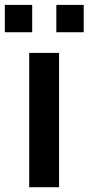

<svg xmlns="http://www.w3.org/2000/svg" viewBox="-39 -784 370 804"><path d="M-18.8 -763.5V-649H95.8V-763.5ZM196.9 -763.5V-649H311.5V-763.5ZM83.3 -562.5H208.3V0H83.3Z"/></svg>

Font: Manrope3 Bold
Style: Regular
Weight: 700
Designer: Mikhail Sharanda
Foundry: Mikhail Sharanda
Version: Version 3.000;PS 003.000;hotconv 1.0.88;makeotf.lib2.5.64775